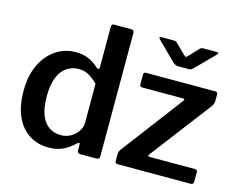

<svg xmlns="http://www.w3.org/2000/svg" viewBox="-103 -899 1318 1064"><g transform="rotate(15 556.0 -366.5)"><path d="M434 0Q426 0 420.5 -4Q415 -8 415 -18V-51Q415 -58 411 -59Q407 -60 402 -55Q387 -41 367 -26Q347 -11 318.5 -0.5Q290 10 251 10Q190 10 142 -20Q94 -50 66 -110Q38 -170 38 -260Q38 -344 67.5 -407Q97 -470 148 -505Q199 -540 262 -540Q306 -540 337.5 -526Q369 -512 396 -487Q405 -481 409 -482.5Q413 -484 413 -495V-726Q413 -742 427 -742H528Q543 -742 543 -725V-19Q543 -9 538.5 -4.5Q534 0 522 0H434ZM413 -399Q387 -425 361.5 -439.5Q336 -454 303 -454Q265 -454 234.5 -433.5Q204 -413 187 -370.5Q170 -328 170 -262Q170 -195 187 -153.5Q204 -112 233.5 -93Q263 -74 300 -74Q332 -74 357.5 -89Q383 -104 398 -127Q413 -150 413 -173V-399ZM650 0Q640 0 636 -3.5Q632 -7 632 -17V-53Q632 -64 635 -70.5Q638 -77 648 -90L908 -434Q917 -446 901 -446H670Q661 -446 657.5 -449.5Q654 -453 654 -462V-516Q654 -530 667 -530H1066Q1079 -530 1079 -517V-477Q1079 -468 1076 -461Q1073 -454 1066 -444L803 -99Q792 -85 808 -85H1067Q1082 -85 1082 -72V-16Q1082 -9 1078 -4.5Q1074 0 1065 0H650ZM920 -735Q924 -740 929.5 -741.5Q935 -743 941 -743H1018Q1035 -743 1020 -728L915 -622Q911 -618 906 -614.5Q901 -611 892 -611H831Q820 -611 813.5 -614.5Q807 -618 801 -623L695 -728Q689 -734 689.5 -738.5Q690 -743 697 -743H769Q777 -743 781 -742Q785 -741 790 -735L843 -683Q854 -672 858 -672.5Q862 -673 871 -683Z"/></g></svg>

Font: Libre Franklin Thin SemiBold
Style: Regular
Weight: 600
Version: Version 3.000